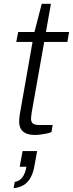

<svg xmlns="http://www.w3.org/2000/svg" viewBox="-20 -693 381 1003"><path d="M163 12Q134 12 115.5 3.5Q97 -5 88.5 -20.5Q80 -36 80 -60Q80 -67 81 -75.5Q82 -84 83 -93L150 -474H65L75 -526H160L198 -673H246L220 -526H341L332 -474H211L146 -108Q145 -98 143.5 -89Q142 -80 142 -74Q142 -57 151 -48.5Q160 -40 186 -40H255L249 -3Q237 2 221.5 5Q206 8 191 10Q176 12 163 12ZM51 290 57 257Q81 254 96.5 234Q112 214 118 178H83L98 96H174L161 167Q155 207 140.5 233.5Q126 260 104 273.5Q82 287 51 290Z"/></svg>

Font: Archivo SemiExpanded ExtraLight
Style: Italic
Weight: 250
Width: 6
Italic angle: -10°
Designer: Hector Gatti
Foundry: Omnibus-Type
Version: Version 2.001